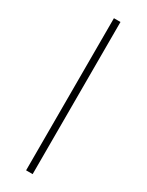

<svg xmlns="http://www.w3.org/2000/svg" viewBox="-184 -713 568 744"><g transform="rotate(30 100.0 -340.5)"><path d="M114.7 0V-680.7H85.4V0Z"/></g></svg>

Font: Estedad-FD-VF Thin
Style: Regular
Weight: 100
Designer: Amin Abedi
Version: Version 5.0